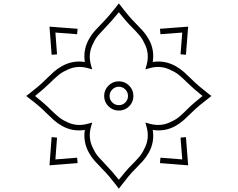

<svg xmlns="http://www.w3.org/2000/svg" viewBox="-20 -944 1416 1144"><path d="M688 -923.8 701.2 -907.2Q721.7 -879.9 743.9 -853.5Q766.1 -827.1 790.5 -802.7Q811.5 -781.7 831.1 -760Q850.6 -738.3 865.7 -711.4Q901.9 -647.9 890.1 -574.7Q962.4 -585.9 1026.9 -549.8Q1053.7 -534.7 1075.4 -515.4Q1097.2 -496.1 1118.2 -475.1Q1142.6 -450.7 1169.2 -428.2Q1195.8 -405.8 1223.1 -384.8L1239.7 -372.1L1223.1 -358.9Q1195.8 -338.4 1169.2 -316.2Q1142.6 -293.9 1118.2 -269.5Q1097.2 -248.5 1075.4 -229Q1053.7 -209.5 1026.9 -194.3Q963.4 -158.2 890.1 -169.9Q901.9 -96.7 865.7 -33.2Q850.6 -6.3 831.1 15.4Q811.5 37.1 790.5 58.1Q766.1 82 743.9 108.9Q721.7 135.7 701.2 163.1L688 180.2L675.3 163.1Q654.3 135.7 631.8 108.9Q609.4 82 585 58.1Q564 37.1 544.7 15.4Q525.4 -6.3 510.3 -33.2Q474.1 -97.7 485.4 -169.9Q412.1 -158.2 348.6 -194.3Q321.8 -209.5 300 -229Q278.3 -248.5 257.3 -269.5Q233.4 -293.9 206.8 -316.2Q180.2 -338.4 152.8 -358.9L136.2 -372.1L152.8 -384.8Q180.2 -405.8 206.8 -428.2Q233.4 -450.7 257.3 -475.1Q278.3 -496.1 300 -515.4Q321.8 -534.7 348.6 -549.8Q413.1 -585.9 485.4 -574.7Q474.1 -647 510.3 -711.4Q525.4 -738.3 544.7 -760Q564 -781.7 585 -802.7Q609.4 -827.1 631.8 -853.5Q654.3 -879.9 675.3 -907.2ZM688 -871.1Q648.9 -822.3 607.4 -779.3Q586.4 -757.8 567.4 -736.1Q548.3 -714.4 536.6 -688Q502.9 -626.5 521.5 -558.6L529.3 -530.8L501.5 -538.6Q433.6 -557.1 372.1 -523.4Q345.7 -511.7 324 -492.9Q302.2 -474.1 280.8 -452.6Q237.8 -411.1 189 -372.1Q212.9 -353 235.8 -333.3Q258.8 -313.5 280.8 -291.5Q302.2 -270.5 324.5 -251.2Q346.7 -231.9 372.1 -220.7Q432.6 -187.5 501.5 -206.1L529.3 -213.9L521.5 -186Q502.9 -118.2 536.6 -56.6Q548.3 -30.3 567.4 -8.5Q586.4 13.2 607.4 34.7Q649.9 78.6 688 127Q707 103 726.8 79.6Q746.6 56.2 768.6 34.7Q789.6 13.7 808.8 -8.5Q828.1 -30.8 839.4 -56.6Q872.6 -117.2 854 -186L846.2 -213.9L874 -206.1Q942.9 -187.5 1003.4 -220.7Q1030.3 -232.4 1052.5 -252Q1074.7 -271.5 1095.7 -293Q1117.2 -314.5 1140.4 -334Q1163.6 -353.5 1187 -372.1Q1163.1 -391.1 1139.9 -411.1Q1116.7 -431.2 1094.7 -452.6Q1073.2 -474.1 1051.5 -492.9Q1029.8 -511.7 1003.4 -523.4Q941.9 -557.1 874 -538.6L846.2 -530.8L854 -558.6Q872.6 -627.4 839.4 -688Q827.6 -714.4 808.6 -736.3Q789.6 -758.3 768.6 -779.3Q746.6 -800.8 726.8 -824Q707 -847.2 688 -871.1ZM1101.1 -785.2 1087.9 -617.7 1055.7 -620.6 1065.9 -750 936 -740.2 933.1 -772.5ZM274.9 -785.2 442.4 -772.5 439.5 -740.2 310.1 -750 319.8 -620.1 287.6 -617.7ZM688 -459.5Q724.1 -459.5 749.5 -433.8Q774.9 -408.2 774.9 -372.1Q774.9 -335.9 749.5 -310.5Q724.1 -285.2 688 -285.2Q652.3 -285.2 626.5 -310.5Q600.6 -335.9 600.6 -372.1Q600.6 -408.2 626.2 -433.8Q651.9 -459.5 688 -459.5ZM688 -427.2Q665.5 -427.2 649.2 -410.9Q632.8 -394.5 632.8 -372.1Q632.8 -349.6 649.2 -333.5Q665.5 -317.4 688 -317.4Q710.9 -317.4 726.8 -333.5Q742.7 -349.6 742.7 -372.1Q742.7 -394.5 726.6 -410.9Q710.4 -427.2 688 -427.2ZM274.9 41 287.6 -127 319.8 -124 310.1 5.9 439.5 -4.4 442.4 27.8ZM1101.1 41 933.1 27.8 936 -4.4 1065.9 5.9 1055.7 -124 1087.9 -127Z"/></svg>

Font: Pinar-FD Regular
Style: FD-Regular
Weight: 400
Designer: Amin Abedi
Version: Version 3.000